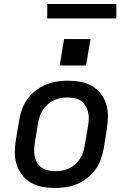

<svg xmlns="http://www.w3.org/2000/svg" viewBox="-20 -931 640 959"><path d="M255 8Q223 8 192.5 2.5Q162 -3 136 -17.5Q110 -32 91.5 -55.5Q73 -79 63.5 -107.5Q54 -136 54 -167.5Q54 -199 59 -231L76 -331Q80 -358 90 -385Q100 -412 117 -436Q134 -460 158 -478.5Q182 -497 208.5 -508Q235 -519 263 -523.5Q291 -528 318 -528Q350 -528 381 -522.5Q412 -517 437.5 -502.5Q463 -488 482 -464.5Q501 -441 510 -412.5Q519 -384 519 -352.5Q519 -321 514 -289L498 -189Q493 -162 483.5 -135Q474 -108 456.5 -84Q439 -60 415.5 -41.5Q392 -23 365 -12Q338 -1 310.5 3.5Q283 8 255 8ZM256 -76Q273 -76 290.5 -79Q308 -82 324.5 -89.5Q341 -97 355 -109.5Q369 -122 379 -137Q389 -152 394.5 -169Q400 -186 403 -203L420 -303Q423 -321 423.5 -338.5Q424 -356 419.5 -373Q415 -390 406 -404Q397 -418 383.5 -427.5Q370 -437 352.5 -440.5Q335 -444 317 -444Q300 -444 283 -441Q266 -438 249.5 -430.5Q233 -423 219 -410.5Q205 -398 195 -383Q185 -368 179 -351Q173 -334 170 -317L154 -217Q151 -199 150.5 -181.5Q150 -164 154 -147Q158 -130 167 -116Q176 -102 190 -92.5Q204 -83 221 -79.5Q238 -76 256 -76ZM278 -604 300 -736H432L410 -604ZM216 -839V-911H561V-839Z"/></svg>

Font: Iosevka SS04 Medium Extended
Style: Italic
Weight: 500
Width: 7
Italic angle: -9°
Monospace: yes
Designer: Belleve Invis
Foundry: Belleve Invis
Version: Version 19.0.0; ttfautohint (v1.8.4)